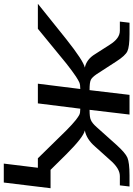

<svg xmlns="http://www.w3.org/2000/svg" viewBox="117 -659 704 1014"><g transform="rotate(90 469.0 -152.0)"><path d="M926 180 956 -67H859L777 -150C716 -211 675 -243 651 -248C682 -254 710 -272 736 -302L806 -380C836 -415 864 -433 892 -433H941L947 -484H888C843 -484 812 -480 795 -473C778 -466 755 -446 727 -415L633 -310C619 -294 606 -284 596 -280C586 -275 568 -273 542 -273L567 -484H463L438 -273C411 -273 393 -275 383 -280C375 -284 365 -294 354 -310L286 -415C266 -446 248 -466 232 -473C217 -480 187 -484 142 -484H82L76 -433H124C152 -433 176 -415 198 -380L248 -302C266 -272 290 -254 319 -248C295 -243 246 -211 169 -150L-18 0H114L297 -150C325 -172 348 -189 366 -201C394 -218 399 -224 432 -224L404 0H508L536 -224C568 -224 571 -218 595 -201C610 -189 629 -172 651 -150L798 0H848L826 180Z"/></g></svg>

Font: Gamestation Extended
Style: Italic
Weight: 400
Width: 7
Designer: Jonas Hecksher
Foundry: Jonas Hecksher, Playtypeª, e-types AS
Version: Version 1.003